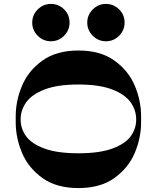

<svg xmlns="http://www.w3.org/2000/svg" viewBox="-20 -957 798 977"><path d="M698 -334Q698 -256 666 -179.5Q634 -103 562.5 -51.5Q491 0 379 0Q267 0 195.5 -51.5Q124 -103 92 -179.5Q60 -256 60 -334V-366Q60 -444 92 -520.5Q124 -597 195.5 -648.5Q267 -700 379 -700Q491 -700 562.5 -648.5Q634 -597 666 -520.5Q698 -444 698 -366ZM379 -177Q486 -177 551.5 -201Q617 -225 645 -263.5Q673 -302 673 -349Q673 -396 645 -436Q617 -476 551.5 -501.5Q486 -527 379 -527Q272 -527 206.5 -501.5Q141 -476 113 -436Q85 -396 85 -349Q85 -302 113 -263.5Q141 -225 206.5 -201Q272 -177 379 -177ZM239 -747Q200 -747 172 -775Q144 -803 144 -842Q144 -881 172 -909Q200 -937 239 -937Q278 -937 306 -909.5Q334 -882 334 -842Q334 -803 306 -775Q278 -747 239 -747ZM519 -747Q480 -747 452 -775Q424 -803 424 -842Q424 -881 452 -909Q480 -937 519 -937Q558 -937 586 -909.5Q614 -882 614 -842Q614 -803 586 -775Q558 -747 519 -747Z"/></svg>

Font: Space Cowgirl
Style: Regular
Weight: 400
Designer: Valery Marier
Foundry: Valery Marier
Version: Version 1.000